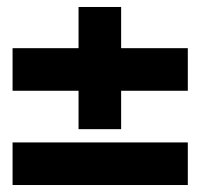

<svg xmlns="http://www.w3.org/2000/svg" viewBox="-20 -560 570 550"><path d="M16 -300V-422H205V-540H327V-422H518V-300H327V-190H205V-300ZM16 -152H518V-30H16Z"/></svg>

Font: TitilliumText22L Xb
Style: Bold
Weight: 400
Designer: Campivisivi
Foundry: Campivisivi
Version: 1.000